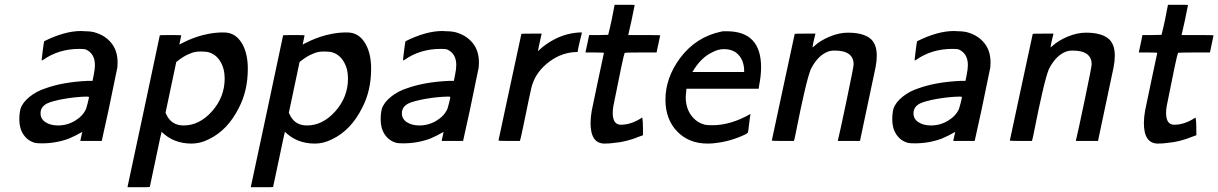

<svg xmlns="http://www.w3.org/2000/svg" viewBox="-20 -591 5108 805"><path d="M165 -418Q251 -461 320 -461Q322 -461 328 -460.5Q334 -460 337 -460Q365 -460 384 -453Q424 -440 448.5 -408.5Q473 -377 473 -329Q473 -325 472.5 -318Q472 -311 472 -308Q432 -110 407 -2V0H317V-2L325 -38Q295 -21 269 -10Q215 10 156 10Q134 10 127 8Q97 0 79 -26Q61 -52 61 -90Q61 -115 66 -135Q75 -162 104.5 -185.5Q134 -209 169 -220Q242 -247 348 -252H368L373 -277Q378 -302 378 -318Q378 -367 339 -384Q332 -386 313 -386Q226 -386 161 -340Q156 -337 155 -337Q154 -338 159 -377Q164 -416 165 -418ZM150 -116Q150 -92 171 -78.5Q192 -65 223 -65Q262 -65 295 -85Q328 -105 341 -135Q343 -140 348 -160Q353 -180 353 -184Q353 -186 342 -186Q298 -185 249 -176.5Q200 -168 177 -157Q150 -143 150 -116Z M740 -443Q732 -405 732 -404L741 -409Q750 -414 767 -421.5Q784 -429 805.5 -436.5Q827 -444 856.5 -449.5Q886 -455 915 -455Q928 -455 938 -453Q975 -445 997 -404.5Q1019 -364 1019 -303Q1019 -211 982 -140Q935 -45 855 -7Q820 11 783 11Q707 11 657 -39V-36Q656 -35 632 80L608 193Q608 194 561 194H515V191L583 -127L650 -443Q650 -444 695 -444Q740 -444 740 -443ZM851 -373Q837 -375 820 -375Q795 -375 776 -366Q751 -357 719 -331L674 -118L677 -112Q698 -65 750 -65Q816 -65 869 -124.5Q922 -184 922 -262Q922 -304 903 -334.5Q884 -365 851 -373Z M1257 -443Q1249 -405 1249 -404L1258 -409Q1267 -414 1284 -421.5Q1301 -429 1322.5 -436.5Q1344 -444 1373.5 -449.5Q1403 -455 1432 -455Q1445 -455 1455 -453Q1492 -445 1514 -404.5Q1536 -364 1536 -303Q1536 -211 1499 -140Q1452 -45 1372 -7Q1337 11 1300 11Q1224 11 1174 -39V-36Q1173 -35 1149 80L1125 193Q1125 194 1078 194H1032V191L1100 -127L1167 -443Q1167 -444 1212 -444Q1257 -444 1257 -443ZM1368 -373Q1354 -375 1337 -375Q1312 -375 1293 -366Q1268 -357 1236 -331L1191 -118L1194 -112Q1215 -65 1267 -65Q1333 -65 1386 -124.5Q1439 -184 1439 -262Q1439 -304 1420 -334.5Q1401 -365 1368 -373Z M1680 -418Q1766 -461 1835 -461Q1837 -461 1843 -460.5Q1849 -460 1852 -460Q1880 -460 1899 -453Q1939 -440 1963.5 -408.5Q1988 -377 1988 -329Q1988 -325 1987.5 -318Q1987 -311 1987 -308Q1947 -110 1922 -2V0H1832V-2L1840 -38Q1810 -21 1784 -10Q1730 10 1671 10Q1649 10 1642 8Q1612 0 1594 -26Q1576 -52 1576 -90Q1576 -115 1581 -135Q1590 -162 1619.5 -185.5Q1649 -209 1684 -220Q1757 -247 1863 -252H1883L1888 -277Q1893 -302 1893 -318Q1893 -367 1854 -384Q1847 -386 1828 -386Q1741 -386 1676 -340Q1671 -337 1670 -337Q1669 -338 1674 -377Q1679 -416 1680 -418ZM1665 -116Q1665 -92 1686 -78.5Q1707 -65 1738 -65Q1777 -65 1810 -85Q1843 -105 1856 -135Q1858 -140 1863 -160Q1868 -180 1868 -184Q1868 -186 1857 -186Q1813 -185 1764 -176.5Q1715 -168 1692 -157Q1665 -143 1665 -116Z M2397 -454Q2399 -454 2404.5 -454.5Q2410 -455 2412 -455H2420L2417 -442Q2416 -439 2412 -422.5Q2408 -406 2405 -391.5Q2402 -377 2402 -373Q2338 -373 2284 -333Q2230 -293 2212 -237Q2209 -231 2197 -173Q2185 -115 2173.5 -59.5Q2162 -4 2160 -2V0H2115Q2070 0 2070 -2L2118 -226L2166 -449Q2166 -450 2209 -450H2251L2243 -414Q2242 -409 2240.5 -402.5Q2239 -396 2238.5 -392.5Q2238 -389 2237 -384.5Q2236 -380 2236 -379Q2236 -378 2236 -377Q2238 -379 2241 -381Q2243 -384 2254 -393Q2320 -446 2397 -454Z M2515 11Q2456 11 2456 -75Q2456 -98 2461 -127Q2463 -137 2487 -251.5Q2511 -366 2512 -369Q2512 -371 2473 -371H2435V-373L2443 -410L2450 -444H2490L2530 -445L2538 -478Q2546 -512 2551 -541L2557 -571H2599Q2641 -571 2641 -570Q2641 -569 2628 -506L2614 -444H2681Q2748 -444 2748 -443Q2748 -440 2740.5 -407Q2733 -374 2733 -371H2666Q2599 -371 2599 -369Q2594 -360 2552 -148Q2549 -132 2549 -118Q2549 -68 2583 -68Q2627 -68 2672 -98Q2676 -94 2676 -28V-24L2662 -19Q2606 4 2556 8Q2536 11 2515 11Z M3027 -460Q3171 -460 3171 -309Q3171 -274 3163 -234L3161 -219H2858Q2855 -186 2855 -185Q2855 -139 2877.5 -108Q2900 -77 2936 -68Q2945 -66 2967 -66Q3044 -66 3126 -113V-109Q3125 -107 3121 -72.5Q3117 -38 3116 -37Q3116 -34 3108 -29Q3049 0 2986 8Q2968 11 2947 11Q2868 11 2819 -40Q2770 -91 2770 -173Q2770 -264 2831 -347Q2898 -437 3006 -459Q3010 -460 3017 -460ZM3100 -299Q3098 -338 3076 -361.5Q3054 -385 3015 -385Q2990 -385 2965 -371Q2918 -349 2883 -289H3100Z M3559 -321Q3559 -379 3479 -379Q3469 -379 3459 -377Q3412 -364 3380 -302Q3369 -276 3352 -202Q3335 -128 3323 -66Q3311 -4 3309 -2V0H3262Q3216 0 3216 -2L3264 -226L3312 -449Q3312 -450 3356 -450H3399L3392 -421Q3391 -417 3390 -412Q3389 -407 3388.5 -404Q3388 -401 3387.5 -397.5Q3387 -394 3387 -393.5Q3387 -393 3387 -392Q3390 -395 3394 -398Q3419 -421 3458.5 -437.5Q3498 -454 3535 -454Q3595 -454 3625.5 -432Q3656 -410 3656 -358Q3656 -334 3651 -309Q3650 -304 3618.5 -155.5Q3587 -7 3586 -2V0H3493V-2Q3501 -34 3530 -172.5Q3559 -311 3559 -321Z M3825 -418Q3911 -461 3980 -461Q3982 -461 3988 -460.5Q3994 -460 3997 -460Q4025 -460 4044 -453Q4084 -440 4108.5 -408.5Q4133 -377 4133 -329Q4133 -325 4132.5 -318Q4132 -311 4132 -308Q4092 -110 4067 -2V0H3977V-2L3985 -38Q3955 -21 3929 -10Q3875 10 3816 10Q3794 10 3787 8Q3757 0 3739 -26Q3721 -52 3721 -90Q3721 -115 3726 -135Q3735 -162 3764.5 -185.5Q3794 -209 3829 -220Q3902 -247 4008 -252H4028L4033 -277Q4038 -302 4038 -318Q4038 -367 3999 -384Q3992 -386 3973 -386Q3886 -386 3821 -340Q3816 -337 3815 -337Q3814 -338 3819 -377Q3824 -416 3825 -418ZM3810 -116Q3810 -92 3831 -78.5Q3852 -65 3883 -65Q3922 -65 3955 -85Q3988 -105 4001 -135Q4003 -140 4008 -160Q4013 -180 4013 -184Q4013 -186 4002 -186Q3958 -185 3909 -176.5Q3860 -168 3837 -157Q3810 -143 3810 -116Z M4557 -321Q4557 -379 4477 -379Q4467 -379 4457 -377Q4410 -364 4378 -302Q4367 -276 4350 -202Q4333 -128 4321 -66Q4309 -4 4307 -2V0H4260Q4214 0 4214 -2L4262 -226L4310 -449Q4310 -450 4354 -450H4397L4390 -421Q4389 -417 4388 -412Q4387 -407 4386.5 -404Q4386 -401 4385.5 -397.5Q4385 -394 4385 -393.5Q4385 -393 4385 -392Q4388 -395 4392 -398Q4417 -421 4456.5 -437.5Q4496 -454 4533 -454Q4593 -454 4623.5 -432Q4654 -410 4654 -358Q4654 -334 4649 -309Q4648 -304 4616.5 -155.5Q4585 -7 4584 -2V0H4491V-2Q4499 -34 4528 -172.5Q4557 -311 4557 -321Z M4835 11Q4776 11 4776 -75Q4776 -98 4781 -127Q4783 -137 4807 -251.5Q4831 -366 4832 -369Q4832 -371 4793 -371H4755V-373L4763 -410L4770 -444H4810L4850 -445L4858 -478Q4866 -512 4871 -541L4877 -571H4919Q4961 -571 4961 -570Q4961 -569 4948 -506L4934 -444H5001Q5068 -444 5068 -443Q5068 -440 5060.5 -407Q5053 -374 5053 -371H4986Q4919 -371 4919 -369Q4914 -360 4872 -148Q4869 -132 4869 -118Q4869 -68 4903 -68Q4947 -68 4992 -98Q4996 -94 4996 -28V-24L4982 -19Q4926 4 4876 8Q4856 11 4835 11Z"/></svg>

Font: MathJax_SansSerif
Style: Italic
Weight: 400
Version: Version 1.1